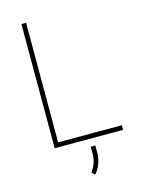

<svg xmlns="http://www.w3.org/2000/svg" viewBox="-133 -787 783 1062"><g transform="rotate(-15 258.0 -256.0)"><path d="M489.3 -26.4V0H97.7V-710.9H124.5V-26.4ZM318.8 43.5V81.1Q318.8 119.6 307.1 148.9Q295.4 178.2 276.9 199.2L258.8 183.6Q275.9 159.2 284.2 136.5Q292.5 113.8 292.5 82V43.5Z"/></g></svg>

Font: Vazirmatn RD FD Thin
Style: Regular
Weight: 100
Designer: Saber Rastikerdar
Foundry: Saber Rastikerdar
Version: Version 33.003